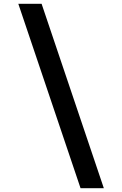

<svg xmlns="http://www.w3.org/2000/svg" viewBox="-20 -843 640 1006"><path d="M524 143H402L76 -823H198Z"/></svg>

Font: Iosevka HT Extended
Style: Bold
Weight: 700
Width: 7
Monospace: yes
Designer: Belleve Invis
Foundry: Belleve Invis
Version: Version 32.3.0; ttfautohint (v1.8.4)